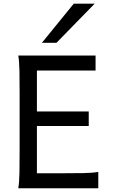

<svg xmlns="http://www.w3.org/2000/svg" viewBox="-20 -1011 606 1031"><path d="M456.5 -412.6V-334.5H178.2V-80.6H307.1Q379.9 -80.6 429.2 -81.5Q478.5 -82.5 507.8 -87.9V0H78.1Q83.5 -29.3 84.5 -84.7Q85.4 -140.1 85.4 -212.4V-500.5Q85.4 -572.8 84.5 -628.2Q83.5 -683.6 78.1 -712.9H493.2V-632.3H178.2V-412.6ZM488.3 -991.2 283.2 -781.2H205.1L376 -991.2Z"/></svg>

Font: Andika Viet
Style: Regular
Weight: 400
Designer: Victor Gaultney, Annie Olsen, Julie Remington, Don Collingsworth, Eric Hays, Becca Hirsbrunner
Foundry: SIL International
Version: Version 5.000